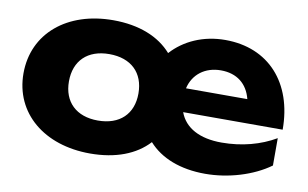

<svg xmlns="http://www.w3.org/2000/svg" viewBox="-66 -715 1376 857"><g transform="rotate(10 622.0 -286.0)"><path d="M906 16C1010 16 1121 -17 1198 -73V-197C1130 -157 1046 -134 954 -134C855 -134 787 -170 762 -238H1213C1213 -450 1089 -588 892 -588C792 -588 707 -549 650 -486C593 -551 502 -588 384 -588C176 -588 30 -467 30 -285C30 -105 176 16 384 16C500 16 590 -19 648 -82C704 -19 793 16 906 16ZM393 -135C295 -135 236 -192 236 -285C236 -379 295 -436 393 -436C492 -436 551 -379 551 -285C551 -192 492 -135 393 -135ZM896 -451C969 -451 1017 -412 1034 -345H756C771 -410 824 -451 896 -451Z"/></g></svg>

Font: Bounded
Style: Bold
Weight: 700
Designer: Vlad Churkin
Version: Version 3.0